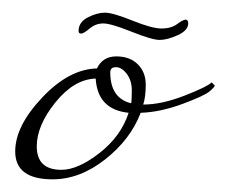

<svg xmlns="http://www.w3.org/2000/svg" viewBox="-20 -278 359 303"><path d="M277 -241Q277 -230 260.5 -222.5Q244 -215 232 -215Q220 -215 187.5 -228Q155 -241 143 -241Q131 -241 121.5 -233Q112 -225 108 -225Q104 -225 104 -229Q104 -243 118.5 -250.5Q133 -258 145.5 -258Q158 -258 189 -245.5Q220 -233 235 -233Q250 -233 259.5 -240Q269 -247 273 -247Q277 -247 277 -241ZM154 -164Q154 -123 187 -115Q188 -120 188 -135.5Q188 -151 180 -161.5Q172 -172 163 -172Q154 -172 154 -164ZM183 -100Q134 -105 131 -154Q97 -153 67.5 -116.5Q38 -80 38 -47Q38 -10 77 -10Q103 -10 137 -36.5Q171 -63 183 -100ZM4 -39Q4 -79 46.5 -124Q89 -169 133 -170Q142 -189 163.5 -189Q185 -189 197.5 -176.5Q210 -164 210 -144.5Q210 -125 206 -113Q235 -113 271 -127Q307 -141 314 -148L319 -143Q319 -141 311 -134Q303 -127 268 -114Q233 -101 202 -100Q186 -58 146 -26.5Q106 5 63 5Q4 5 4 -39Z"/></svg>

Font: Miss Fajardose
Style: Regular
Weight: 400
Version: Version 1.000